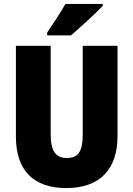

<svg xmlns="http://www.w3.org/2000/svg" viewBox="-20 -947 679 977"><path d="M503 -917V-927H313C288 -883 252 -829 220 -781V-767H341C392 -810 469 -882 503 -917ZM578 -255V-714H401V-262C401 -175 377 -143 320 -143C266 -143 238 -176 238 -261V-714H61V-251C61 -79 152 10 317 10C488 10 578 -85 578 -255Z"/></svg>

Font: Noto Sans Georgian Condensed Black
Style: Regular
Weight: 900
Width: 3
Designer: Monotype Design Team, Akaki Razmadze
Foundry: Google LLC
Version: Version 2.005